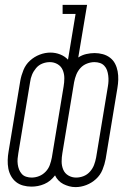

<svg xmlns="http://www.w3.org/2000/svg" viewBox="-20 -755 540 785"><path d="M289 10Q275 10 262.5 6.5Q250 3 239 -2.5Q228 -8 219 -17.5Q210 -27 205 -38Q196 -26 185 -17Q174 -8 161 -2.5Q148 3 135 5.5Q122 8 109 8H108Q91 8 74.5 3.5Q58 -1 45.5 -11Q33 -21 25 -35.5Q17 -50 14 -66.5Q11 -83 11.5 -100.5Q12 -118 15 -135L63 -425Q67 -447 76 -469Q85 -491 102.5 -507Q120 -523 142 -531.5Q164 -540 186 -540Q207 -540 226 -532.5Q245 -525 258 -511L289 -698H236V-735H336L300 -520Q315 -530 332.5 -534Q350 -538 367 -538Q384 -538 400.5 -533.5Q417 -529 430 -519Q443 -509 450.5 -494.5Q458 -480 461 -463.5Q464 -447 463.5 -429.5Q463 -412 460 -395L412 -105Q408 -83 399 -61Q390 -39 372.5 -23Q355 -7 333 1.5Q311 10 289 10ZM109 -29Q125 -29 140 -35Q155 -41 166.5 -53Q178 -65 183.5 -80Q189 -95 192 -111L240 -401Q243 -418 243 -435.5Q243 -453 236.5 -468.5Q230 -484 215.5 -492.5Q201 -501 184 -501Q168 -501 153 -495Q138 -489 127.5 -476.5Q117 -464 111 -449.5Q105 -435 103 -419L55 -129Q53 -118 52 -106.5Q51 -95 52.5 -83.5Q54 -72 58 -62Q62 -52 69 -44Q76 -36 87 -32.5Q98 -29 109 -29ZM291 -29Q307 -29 322 -35Q337 -41 348 -53.5Q359 -66 364.5 -80.5Q370 -95 373 -111L421 -401Q423 -412 423.5 -423.5Q424 -435 422.5 -446.5Q421 -458 417.5 -468Q414 -478 406.5 -486Q399 -494 388.5 -497.5Q378 -501 366 -501Q351 -501 335.5 -495Q320 -489 309 -477Q298 -465 292 -450Q286 -435 283 -419L235 -129Q232 -112 232 -94.5Q232 -77 238.5 -61.5Q245 -46 259.5 -37.5Q274 -29 291 -29Z"/></svg>

Font: Iosevka Slab Extralight
Style: Italic
Weight: 200
Italic angle: -9°
Monospace: yes
Designer: Belleve Invis
Foundry: Belleve Invis
Version: Version 11.1.1; ttfautohint (v1.8.3)